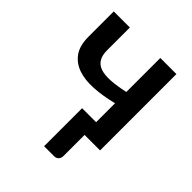

<svg xmlns="http://www.w3.org/2000/svg" viewBox="-194 -622 907 907"><g transform="rotate(45 260.0 -168.5)"><path d="M455 -510V0H351.5V140.5Q351.5 155.5 342.8 164.2Q334 173 320.5 173H254V-81H347.5V-207.5Q282 -191 225.2 -187.8Q168.5 -184.5 126.5 -199.2Q84.5 -214 60.5 -248.2Q36.5 -282.5 36.5 -341V-510H144V-357.5Q144 -324 156.5 -303.8Q169 -283.5 194 -275.2Q219 -267 257.2 -269.2Q295.5 -271.5 347.5 -283V-510Z"/></g></svg>

Font: Lato SemiBold
Style: Regular
Weight: 600
Designer: Lukasz Dziedzic with Adam Twardoch and Botio Nikoltchev
Foundry: tyPoland Lukasz Dziedzic
Version: Version 2.015; 2015-08-06; http://www.latofonts.com/